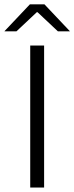

<svg xmlns="http://www.w3.org/2000/svg" viewBox="-54 -844 334 864"><path d="M144.5 0H82V-639H144.5ZM80.5 -824.5H146L260 -704V-703H206.5L115 -789H111.5L20 -703H-33.5V-704Z"/></svg>

Font: Anek Telugu Light
Style: Regular
Weight: 300
Version: Version 1.003